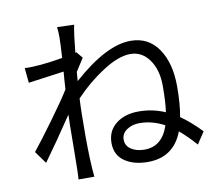

<svg xmlns="http://www.w3.org/2000/svg" viewBox="-88 -898 1176 1039"><g transform="rotate(-10 500.0 -378.0)"><path d="M642 -59Q739 -59 775 -169Q708 -205 638 -205Q598 -205 568.5 -185Q539 -165 539 -131.5Q539 -98 568 -78.5Q597 -59 642 -59ZM343 -393Q339 -332 339 -190.5Q339 -49 348 38H261Q264 17 265 -109Q266 -235 266.5 -258Q267 -281 267.5 -294.5Q268 -308 268 -317Q172 -174 104 -81L55 -149Q101 -206 171 -302Q241 -398 276 -454Q280 -521 283 -551Q178 -537 87 -524L79 -606Q155 -602 288 -625Q293 -703 293 -736Q293 -769 290 -794L383 -791Q373 -742 363 -640L369 -642L398 -607Q393 -599 377 -574.5Q361 -550 353 -537Q352 -529 351 -512.5Q350 -496 349 -487Q534 -652 668 -652Q766 -652 820 -573Q874 -494 874 -366Q874 -268 861 -199Q918 -159 973 -101L930 -36Q884 -88 841 -124Q790 10 648 10Q570 10 520.5 -24.5Q471 -59 471 -125Q471 -191 519.5 -229.5Q568 -268 644.5 -268Q721 -268 790 -238Q798 -294 798 -382Q798 -470 758 -526Q718 -582 654 -582Q590 -582 503.5 -526.5Q417 -471 343 -393Z"/></g></svg>

Font: Swei Fan Sans CJK TC
Style: Regular
Weight: 400
Version: Version 2.130